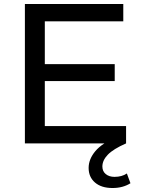

<svg xmlns="http://www.w3.org/2000/svg" viewBox="-20 -720 710 964"><path d="M613 -87V0H105V-700H599V-613H205V-398H556V-313H205V-87ZM425 123Q425 79 459 38.5Q493 -2 568 -32L613 0Q549 28 521.5 56.5Q494 85 494 116Q494 140 511 154Q528 168 555 168Q592 168 617 151L635 200Q597 224 545 224Q489 224 457 196.5Q425 169 425 123Z"/></svg>

Font: Idrija
Style: Regular
Weight: 500
Designer: Julieta Ulanovsky
Foundry: Julieta Ulanovsky
Version: Version 7.200